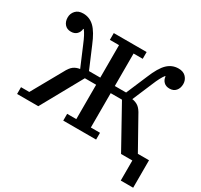

<svg xmlns="http://www.w3.org/2000/svg" viewBox="-175 -938 1386 1326"><g transform="rotate(30 517.5 -275.0)"><path d="M932 0H842L660 -328H570V-54H643V0H381V-54H454V-328H364L182 0H13V-54H79L213 -293Q233 -332 254 -347.5Q275 -363 304 -367L237 -525Q211 -589 188 -618H184Q182 -592 165 -575Q148 -558 119 -558Q87 -558 69 -579Q51 -600 51 -633Q51 -664 72 -687Q93 -710 132 -710Q183 -710 220.5 -674Q258 -638 293 -552L364 -385H454V-644H381V-698H643V-644H570V-385H660L731 -552Q766 -638 803.5 -674Q841 -710 892 -710Q931 -710 952 -687Q973 -664 973 -633Q973 -600 955 -579Q937 -558 905 -558Q876 -558 859 -575Q842 -592 840 -618H836Q813 -589 787 -525L720 -367Q749 -363 770 -347.5Q791 -332 811 -293L942 -59H1031V160H932Z"/></g></svg>

Font: IBM Plex Serif Medium
Style: Regular
Weight: 500
Designer: Mike Abbink, Paul van der Laan, Pieter van Rosmalen
Foundry: Bold Monday
Version: Version 2.5